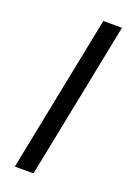

<svg xmlns="http://www.w3.org/2000/svg" viewBox="-130 -705 512 754"><g transform="rotate(20 126.0 -328.0)"><path d="M166 -656 35 0H113L244 -656Z"/></g></svg>

Font: Cambridge Sans Italic
Style: Regular
Weight: 400
Italic angle: -11°
Version: Version 2.000;PS 002.000;hotconv 1.0.88;makeotf.lib2.5.64775